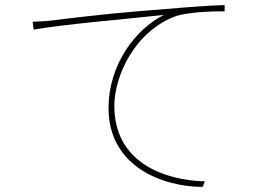

<svg xmlns="http://www.w3.org/2000/svg" viewBox="-20 -724 1040 759"><path d="M790 -7C634 -11 432 -79 432 -305C432 -423 512 -601 677 -661C725 -675 807 -680 868 -679V-704C805 -702 735 -697 620 -687C607 -686 595 -685 582 -684L569 -683C565 -683 561 -683 557 -682L544 -681L531 -680C374 -667 224 -648 186 -643C166 -641 146 -639 109 -638L113 -607C162 -616 255 -627 351 -637L363 -638C369 -639 375 -640 381 -640L392 -641C402 -642 412 -643 421 -644L433 -645C510 -653 582 -660 628 -665C512 -607 409 -465 409 -297C409 -67 620 14 781 15L790 -7Z"/></svg>

Font: Glow Sans SC Normal Thin
Style: Regular
Weight: 100
Designer: Ryoko NISHIZUKA (kana, bopomofo & ideographs); Paul D. Hunt (Latin, Greek & Cyrillic); Sandoll Communications, Soo-young
Version: Version 0.93